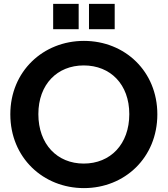

<svg xmlns="http://www.w3.org/2000/svg" viewBox="-20 -958 861 986"><path d="M411 8C620 8 788 -148 788 -371C788 -592 621 -748 411 -748C202 -748 33 -592 33 -371C33 -148 202 8 411 8ZM177 -372C177 -525 274 -622 410 -622C547 -622 644 -525 644 -372C644 -217 547 -118 410 -118C274 -118 177 -217 177 -372ZM253 -808H384V-938H253ZM437 -808H569V-938H437Z"/></svg>

Font: Malmofest SemiBold
Style: Regular
Weight: 600
Designer: Jonny Pinhorn (Poppins), Kolossal
Version: Version 1.004;Glyphs 3.1.2 (3151)